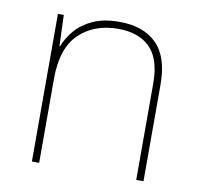

<svg xmlns="http://www.w3.org/2000/svg" viewBox="-66 -607 704 676"><g transform="rotate(10 286.5 -269.0)"><path d="M309 -538Q395 -538 442 -491Q489 -444 489 -346V0H463V-345Q463 -433 422.5 -473Q382 -513 309 -513Q223 -513 169.5 -461.5Q116 -410 116 -302V0H90V-528H111L115 -417H117Q129 -448 152.5 -475.5Q176 -503 214.5 -520.5Q253 -538 309 -538Z"/></g></svg>

Font: Noto Sans Sinhala UI Thin
Style: Regular
Weight: 100
Designer: Jelle Bosma - Monotype Design Team
Foundry: Monotype Imaging Inc.
Version: Version 2.006; ttfautohint (v1.8.4.7-5d5b)